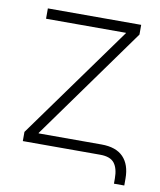

<svg xmlns="http://www.w3.org/2000/svg" viewBox="-74 -582 621 743"><g transform="rotate(10 237.0 -210.0)"><path d="M423.8 101.1V80.6Q423.8 41.5 408 20.8Q392.1 0 352.1 0H47.9V-36.1L368.2 -480.5V-481.9H54.2V-522.5H420.9V-484.4L103 -42V-40H350.1Q407.2 -40 435.8 -10.5Q464.4 19 464.4 73.7V101.1Z"/></g></svg>

Font: Inter 28pt ExtraLight
Style: Regular
Weight: 250
Designer: Rasmus Andersson
Foundry: rsms
Version: Version 4.001;git-66647c0bb